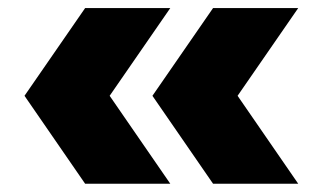

<svg xmlns="http://www.w3.org/2000/svg" viewBox="-20 -523 784 478"><path d="M192 -65.5 41 -284.5 192 -503H404L253 -284.5L404 -65.5ZM510.5 -65.5 359.5 -284.5 510.5 -503H722.5L571.5 -284.5L722.5 -65.5Z"/></svg>

Font: Encode Sans Expanded ExtraBold
Style: Regular
Weight: 800
Width: 7
Designer: Multiple Designers
Foundry: Impallari Type
Version: Version 2.000